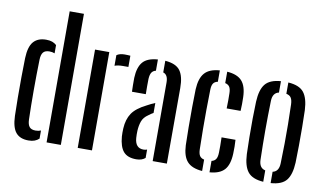

<svg xmlns="http://www.w3.org/2000/svg" viewBox="-80 -973 1957 1154"><g transform="rotate(10 899.0 -396.0)"><path d="M259 0V-800H346V0ZM44 -124Q42.5 -174.5 42 -235.5Q41.5 -296.5 42 -358.8Q42.5 -421 44 -476.5Q46.5 -547 73 -577.2Q99.5 -607.5 150 -607.5Q172 -607.5 187 -602Q202 -596.5 213.5 -586V-535.5Q199 -541.5 181.5 -541.5Q155.5 -541.5 143.8 -527.8Q132 -514 131 -483Q128.5 -389.5 128.5 -294Q128.5 -198.5 131 -117Q132 -86.5 143.5 -72.5Q155 -58.5 181 -58.5Q198.5 -58.5 213.5 -64.5V-15Q201.5 -4 186.2 1.8Q171 7.5 149 7.5Q97.5 7.5 72 -23Q46.5 -53.5 44 -124Z M581 -524.5V-589Q599 -602 630 -602Q639.5 -602 649 -601.5Q658.5 -601 664.5 -600.5V-532H631Q601 -532 581 -524.5ZM449 0V-600H536V0Z M711.5 -389Q711 -404.5 710.5 -429.5Q710 -454.5 710.5 -473.5Q713 -538.5 740.2 -570.5Q767.5 -602.5 831.5 -607V-538.5Q814.5 -534.5 806 -521.8Q797.5 -509 796 -482.5Q795.5 -466.5 795.5 -437.8Q795.5 -409 796 -389ZM906.5 0V-480Q906.5 -527 876.5 -536V-607Q942.5 -602 968 -567.2Q993.5 -532.5 993.5 -461L993 0ZM698.5 -114Q698 -125.5 697.8 -138.5Q697.5 -151.5 698.5 -163.5Q701.5 -218.5 726 -255.5Q750.5 -292.5 813 -323.5Q824.5 -330 836.8 -335.8Q849 -341.5 861.5 -347V-286Q855 -282.5 847.8 -277.8Q840.5 -273 833 -267Q804.5 -248 795.2 -221.5Q786 -195 784.5 -163.5Q783.5 -143 785 -120Q789.5 -58.5 839.5 -58.5Q851.5 -58.5 861.5 -62.5V-11.5Q841 6.5 806.5 6.5Q753.5 6.5 728.5 -22.5Q703.5 -51.5 698.5 -114Z M1086 -128Q1084.5 -174.5 1084 -236.5Q1083.5 -298.5 1084 -360.8Q1084.5 -423 1086 -470.5Q1089.5 -538 1118 -570.2Q1146.5 -602.5 1209.5 -607V-537.5Q1190.5 -534 1182 -521.2Q1173.5 -508.5 1173 -482.5Q1171.5 -417 1171 -359Q1170.5 -301 1171 -242.8Q1171.5 -184.5 1173 -120Q1173.5 -93 1182 -79.8Q1190.5 -66.5 1209.5 -62.5V7Q1146 2 1117.5 -29.8Q1089 -61.5 1086 -128ZM1289.5 -389Q1290.5 -411 1290.5 -438.8Q1290.5 -466.5 1290 -482.5Q1289.5 -508.5 1281 -521Q1272.5 -533.5 1254.5 -537.5V-607Q1317 -602.5 1345.2 -571Q1373.5 -539.5 1375.5 -473.5Q1376 -455 1376 -431Q1376 -407 1374.5 -389ZM1254.5 7V-62.5Q1272.5 -66.5 1281 -79.8Q1289.5 -93 1290 -120Q1290.5 -137 1290.5 -160.5Q1290.5 -184 1289.5 -212.5H1374.5Q1376 -194.5 1376.2 -170.8Q1376.5 -147 1375.5 -128Q1373 -61 1344.8 -29.2Q1316.5 2.5 1254.5 7Z M1456.5 -140Q1455 -186 1454.2 -242.5Q1453.5 -299 1454 -356Q1454.5 -413 1456.5 -460Q1460 -533.5 1487.8 -567.8Q1515.5 -602 1582.5 -607V-537.5Q1545 -529.5 1543.5 -480Q1541 -383 1541 -299.8Q1541 -216.5 1543.5 -120Q1545 -70.5 1582.5 -62.5V7Q1515.5 2.5 1487.8 -32Q1460 -66.5 1456.5 -140ZM1627.5 7V-62Q1665 -70 1666.5 -120Q1668.5 -185 1669.2 -242.5Q1670 -300 1669.2 -357.8Q1668.5 -415.5 1666.5 -480Q1665.5 -506.5 1656.8 -520.2Q1648 -534 1627.5 -538V-607Q1695.5 -602.5 1723 -567.8Q1750.5 -533 1754 -460Q1755.5 -414 1756 -357.5Q1756.5 -301 1756 -244.2Q1755.5 -187.5 1754 -140Q1750.5 -67 1723 -32.2Q1695.5 2.5 1627.5 7Z"/></g></svg>

Font: Big Shoulders Stencil Display SemiBold
Style: Regular
Weight: 600
Designer: Patric King
Foundry: XO Type Co
Version: Version 1.000